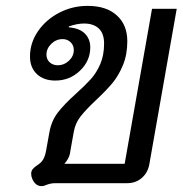

<svg xmlns="http://www.w3.org/2000/svg" viewBox="-20 -623 623 653"><path d="M121 10Q101 10 90 -14Q86 -23 86 -32Q86 -41 91 -47.5Q96 -54 108 -62Q121 -70 127.5 -82Q134 -94 137 -112L148 -173Q155 -212 176.5 -240Q198 -268 238 -304Q270 -333 289 -354Q308 -375 321 -405Q334 -435 334 -475Q334 -509 316 -526Q298 -543 266 -543Q242 -543 214 -533V-530Q251 -527 269 -508.5Q287 -490 287 -462Q287 -416 252 -382.5Q217 -349 168 -349Q129 -349 105.5 -371Q82 -393 82 -431Q82 -477 109 -516.5Q136 -556 181 -579.5Q226 -603 278 -603Q342 -603 377.5 -570.5Q413 -538 413 -483Q413 -437 398 -401Q383 -365 362 -340Q341 -315 307 -283Q272 -250 254 -227Q236 -204 231 -175L219 -108Q218 -96 212 -84.5Q206 -73 199 -66H404L497 -593H581L488 -65Q483 -36 462.5 -18Q442 0 412 0H168Q151 0 135 7Q129 10 121 10ZM231 -453Q231 -469 220 -479.5Q209 -490 193 -490Q171 -490 154.5 -474Q138 -458 138 -437Q138 -421 149 -411Q160 -401 177 -401Q198 -401 214.5 -416.5Q231 -432 231 -453Z"/></svg>

Font: Niramit
Style: Italic
Weight: 400
Italic angle: -10°
Version: Version 1.000; ttfautohint (v1.6)